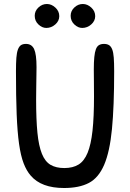

<svg xmlns="http://www.w3.org/2000/svg" viewBox="-20 -925 652 962"><path d="M301 17Q187 17 134 -45Q113 -69 98.5 -106.5Q84 -144 75.5 -204Q67 -264 63.5 -352.5Q60 -441 60 -568Q60 -609 62 -635.5Q64 -662 70 -677.5Q76 -693 85.5 -699Q95 -705 110 -705Q139 -705 151 -679Q163 -653 163 -589Q163 -567 162.5 -550Q162 -533 162 -515.5Q162 -498 161.5 -477Q161 -456 161 -426Q161 -326 167.5 -260Q174 -194 190 -154.5Q206 -115 233.5 -99Q261 -83 302 -83Q345 -83 373.5 -100.5Q402 -118 419 -159.5Q436 -201 443.5 -270Q451 -339 451 -442Q451 -487 450.5 -519Q450 -551 450 -577Q450 -614 452.5 -639Q455 -664 460.5 -678.5Q466 -693 476 -699Q486 -705 501 -705Q516 -705 526 -699Q536 -693 542 -678Q548 -663 550 -636.5Q552 -610 552 -568Q552 -392 541 -278.5Q530 -165 502 -99.5Q474 -34 425.5 -8.5Q377 17 301 17ZM215 -905Q238 -905 257.5 -887Q277 -869 277 -844Q277 -820 257 -802.5Q237 -785 212 -785Q191 -785 172.5 -802.5Q154 -820 154 -846Q154 -870 172.5 -887.5Q191 -905 215 -905ZM395 -905Q418 -905 437.5 -887Q457 -869 457 -844Q457 -820 437 -802.5Q417 -785 392 -785Q371 -785 352.5 -802.5Q334 -820 334 -846Q334 -870 352.5 -887.5Q371 -905 395 -905Z"/></svg>

Font: Sniglet
Style: Regular
Weight: 400
Designer: Haley Fiege
Foundry: Haley Fiege, Pablo Impallari, Brenda Gallo
Version: Version 2.000; ttfautohint (v0.95) -l 8 -r 50 -G 200 -x 14 -